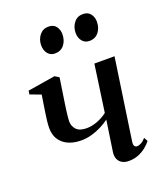

<svg xmlns="http://www.w3.org/2000/svg" viewBox="-143 -868 839 976"><g transform="rotate(-20 277.0 -380.0)"><path d="M199.5 -509.5 178 -368Q176.5 -357.5 174.2 -340.5Q172 -323.5 170.2 -307.2Q168.5 -291 168.5 -281.5Q169 -255 186.2 -237Q203.5 -219 241.5 -219Q270.5 -219 301 -231Q331.5 -243 353.5 -260.5L389.5 -514.5H498.5L434.5 -77.5Q431.5 -59 437 -52Q442.5 -45 450.5 -45Q459.5 -45 471.8 -51.2Q484 -57.5 498 -73L509 -52.5Q498.5 -38.5 480.8 -23.8Q463 -9 439 1Q415 11 385.5 11Q364.5 11 349.8 2.5Q335 -6 328 -22Q321 -38 324.5 -61L349 -226Q330.5 -212 305.2 -199Q280 -186 251.8 -178Q223.5 -170 195.5 -170Q133.5 -170 97.5 -200.5Q61.5 -231 61.5 -285Q61.5 -301 64 -323.2Q66.5 -345.5 70 -367.8Q73.5 -390 76 -406.5L84 -458L25.5 -480L28.5 -499.5L177 -523.5ZM219.5 -631Q195.5 -631 181.2 -648.8Q167 -666.5 167 -694Q167 -725 185.2 -748Q203.5 -771 233.5 -771Q261.5 -771 274.8 -752.8Q288 -734.5 288 -711.5Q288 -677 269.8 -654Q251.5 -631 219.5 -631ZM406 -631Q382 -631 367.5 -648.8Q353 -666.5 353 -694Q353.5 -725 371.5 -748Q389.5 -771 419.5 -771Q447.5 -771 461 -752.8Q474.5 -734.5 474.5 -711.5Q474.5 -677 456.2 -654Q438 -631 406 -631Z"/></g></svg>

Font: Merriweather 120pt Medium
Style: Italic
Weight: 500
Italic angle: -7.8°
Version: Version 2.101